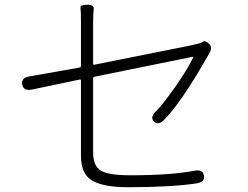

<svg xmlns="http://www.w3.org/2000/svg" viewBox="-20 -778 1040 804"><path d="M517 6Q402 6 357 -28Q319 -57 319 -126V-441Q319 -446 314 -445L114 -403Q78 -396 73 -424Q68 -452 103 -458L313 -495Q319 -496 319 -502V-684Q319 -734 317 -746Q315 -758 345 -758Q375 -759 372.5 -739.5Q370 -720 370 -684V-511Q370 -506 375 -507L775 -587Q792 -591 809 -595Q823 -598 831 -604Q839 -610 856 -594Q872 -579 854 -550Q851 -545 842 -530Q740 -351 668 -277Q643 -251 625 -269Q607 -287 633 -312Q657 -334 715 -416Q764 -486 789 -537Q791 -541 786 -540L377 -457Q370 -456 370 -449V-139Q370 -84 401.5 -64Q433 -44 526 -44Q694 -44 794 -63Q829 -70 834 -43Q839 -16 803 -10Q694 6 517 6Z"/></svg>

Font: Resource Han Rounded KR Light
Style: Regular
Weight: 300
Designer: Cyano Hao (round all glyphs); Ryoko NISHIZUKA 西塚涼子 (kana, bopomofo & ideographs); Paul D. Hunt (Latin, Greek & Cyrillic)
Foundry: Cyano Hao
Version: 0.990